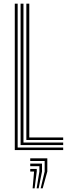

<svg xmlns="http://www.w3.org/2000/svg" viewBox="-20 -820 372 1049"><path d="M60.8 0V-800H76.5V-13.8H325.2V0ZM92.5 -27.5V-800H108.2V-41.2H325.2V-27.5ZM124 -55V-800H140V-68.8H325.2V-55ZM202.2 208.8 224 117V59.5H145.2V45H238.5V117L213.2 208.8ZM158.2 208.8 166.2 117H145.2V102.8H180.8V117L169.2 208.8ZM180.2 208.8 195.2 117V88.2H145.2V73.8H209.5V117L191.2 208.8Z"/></svg>

Font: Big Shoulders Inline Text Thin
Style: Regular
Weight: 400
Version: Version 2.002